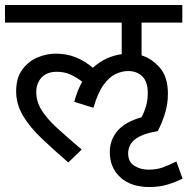

<svg xmlns="http://www.w3.org/2000/svg" viewBox="-20 -642 755 773"><path d="M422 -30Q422 -78 452.5 -114.5Q483 -151 550 -170Q561 -191 568 -215Q575 -239 575 -268Q575 -313 553 -334.5Q531 -356 496 -356Q471 -356 445.5 -344Q420 -332 397 -300.5Q374 -269 356 -208L279 -232Q291 -278 311 -313Q288 -331 263.5 -342Q239 -353 209 -353Q169 -353 147.5 -330Q126 -307 126 -271Q126 -233 147.5 -198.5Q169 -164 210 -126.5Q251 -89 309 -40L255 12Q197 -38 149 -83.5Q101 -129 73 -175.5Q45 -222 45 -275Q45 -328 69.5 -361.5Q94 -395 130.5 -410.5Q167 -426 204 -426Q248 -426 284.5 -411.5Q321 -397 354 -369Q402 -414 470 -424V-551H0V-622H714V-551H550V-419Q590 -407 623 -370Q656 -333 656 -264Q656 -223 644 -184.5Q632 -146 615 -114Q554 -104 525 -82Q496 -60 496 -24Q496 10 521 25.5Q546 41 577 41Q609 41 632.5 33Q656 25 690 8L715 77Q690 90 656.5 100.5Q623 111 582 111Q507 111 464.5 72Q422 33 422 -30Z"/></svg>

Font: Noto Sans
Style: Italic
Weight: 400
Italic angle: -12°
Designer: Monotype Design Team
Foundry: Monotype Imaging Inc.
Version: Version 2.013; ttfautohint (v1.8.4.7-5d5b)